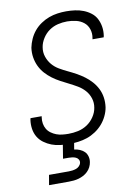

<svg xmlns="http://www.w3.org/2000/svg" viewBox="-102 -811 804 1099"><g transform="rotate(-10 300.0 -261.5)"><path d="M248 8Q222 8 195.5 5Q169 2 145.5 -7Q122 -16 101.5 -31Q81 -46 68.5 -67Q56 -88 52 -114Q48 -140 52 -167L54 -176H119L118 -170Q115 -151 118 -133.5Q121 -116 129.5 -101.5Q138 -87 152.5 -76.5Q167 -66 183 -60Q199 -54 217 -52Q235 -50 253 -50Q281 -50 309 -56Q337 -62 361.5 -78Q386 -94 403 -119.5Q420 -145 424 -172Q429 -200 420.5 -226.5Q412 -253 394 -273Q376 -293 353 -306.5Q330 -320 306 -332Q282 -344 258.5 -356.5Q235 -369 213.5 -385Q192 -401 174.5 -420.5Q157 -440 145.5 -464Q134 -488 129.5 -515.5Q125 -543 129 -572Q134 -597 145 -621.5Q156 -646 173 -666.5Q190 -687 213 -702.5Q236 -718 260.5 -727Q285 -736 310.5 -739.5Q336 -743 361 -743Q387 -743 412.5 -739.5Q438 -736 461 -727Q484 -718 503.5 -703Q523 -688 534 -666.5Q545 -645 549 -620Q553 -595 549 -568L547 -559H482L483 -566Q488 -592 480 -617Q472 -642 452.5 -657.5Q433 -673 407.5 -679Q382 -685 356 -685Q329 -685 302 -678.5Q275 -672 252 -656Q229 -640 213 -615Q197 -590 193 -564Q188 -535 197 -508.5Q206 -482 223 -462Q240 -442 263 -428.5Q286 -415 310.5 -403.5Q335 -392 358.5 -379Q382 -366 403 -350.5Q424 -335 442 -315Q460 -295 472 -271Q484 -247 488 -219.5Q492 -192 488 -163Q484 -138 472 -113Q460 -88 442 -67.5Q424 -47 400.5 -31.5Q377 -16 352 -7.5Q327 1 300.5 4.5Q274 8 248 8ZM92 220 102 162H217Q228 162 238.5 160.5Q249 159 259.5 155.5Q270 152 278.5 143.5Q287 135 289 124Q291 114 285.5 105Q280 96 270.5 92Q261 88 251 86.5Q241 85 230 85H197L219 -50H285L269 44Q286 46 301.5 52.5Q317 59 328 70Q339 81 343.5 97.5Q348 114 345 131Q343 145 336 159Q329 173 317.5 184Q306 195 292.5 202Q279 209 265 213Q251 217 236 218.5Q221 220 207 220Z"/></g></svg>

Font: Iosevka Aile Light
Style: Italic
Weight: 300
Italic angle: -9°
Designer: Belleve Invis
Foundry: Belleve Invis
Version: Version 31.1.0; ttfautohint (v1.8.4)